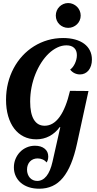

<svg xmlns="http://www.w3.org/2000/svg" viewBox="-20 -1000 618 1228"><path d="M545.9 -418 472.7 -82Q456.5 -7.3 434.1 47.1Q411.6 101.6 382.1 137.2Q352.5 172.9 314.9 189.9Q277.3 207 231 207Q194.3 207 164.6 197.3Q134.8 187.5 113.5 169.4Q92.3 151.4 80.6 126.2Q68.8 101.1 68.8 70.8Q68.8 41.5 79.3 16.4Q89.8 -8.8 107.9 -27.6Q126 -46.4 150.6 -57.1Q175.3 -67.9 203.6 -67.9Q242.2 -67.9 265.4 -49.3Q288.6 -30.8 288.6 1Q288.6 24.4 277.8 39.1Q268.6 26.9 253.2 20Q237.8 13.2 220.7 13.2Q205.6 13.2 193.1 18.3Q180.7 23.4 171.6 33Q162.6 42.5 157.7 55.7Q152.8 68.8 152.8 85Q152.8 100.6 157.7 114Q162.6 127.4 171.1 137Q179.7 146.5 191.7 151.9Q203.6 157.2 217.8 157.2Q252.4 157.2 277.3 126.2Q302.2 95.2 315.9 34.2L365.7 -187H361.8Q334.5 -149.4 296.1 -129.2Q257.8 -108.9 211.9 -108.9Q167.5 -108.9 131.8 -126.7Q96.2 -144.5 71 -177.5Q45.9 -210.4 32.2 -257.3Q18.6 -304.2 18.6 -361.8Q18.6 -417.5 31.2 -468.5Q43.9 -519.5 67.4 -563.5Q90.8 -607.4 123.8 -643.1Q156.7 -678.7 197.5 -704.1Q238.3 -729.5 285.2 -743.2Q332 -756.8 383.8 -756.8Q426.3 -756.8 460.4 -747.3Q494.6 -737.8 518.6 -720Q542.5 -702.1 555.2 -676.5Q567.9 -650.9 567.9 -619.1Q567.9 -597.7 562.3 -580.1Q556.6 -562.5 546.6 -550Q536.6 -537.6 522.5 -530.8Q508.3 -523.9 491.7 -523.9Q473.1 -523.9 456.5 -532Q439.9 -540 428.7 -555.2Q437.5 -561 445.3 -571Q453.1 -581.1 459 -593.5Q464.8 -606 468.3 -619.6Q471.7 -633.3 471.7 -647Q471.7 -677.2 454.3 -693.6Q437 -710 404.8 -710Q375 -710 346.2 -696Q317.4 -682.1 291.7 -657.7Q266.1 -633.3 244.1 -599.4Q222.2 -565.4 206.3 -525.6Q190.4 -485.8 181.6 -441.2Q172.9 -396.5 172.9 -350.1Q172.9 -274.4 196.5 -235.1Q220.2 -195.8 265.6 -195.8Q320.3 -195.8 361.1 -252.2Q401.9 -308.6 427.7 -418.9ZM336.9 -900.4Q336.9 -917 343 -931.6Q349.1 -946.3 359.9 -957Q370.6 -967.8 385 -974.1Q399.4 -980.5 416 -980.5Q432.6 -980.5 447 -974.1Q461.4 -967.8 472.4 -957Q483.4 -946.3 489.7 -931.6Q496.1 -917 496.1 -900.4Q496.1 -883.8 489.7 -869.4Q483.4 -855 472.4 -844.5Q461.4 -834 447 -827.9Q432.6 -821.8 416 -821.8Q399.4 -821.8 385 -827.9Q370.6 -834 359.9 -844.5Q349.1 -855 343 -869.4Q336.9 -883.8 336.9 -900.4Z"/></svg>

Font: Lobster
Style: Regular
Weight: 400
Designer: Pablo Impallari
Foundry: Pablo Impallari
Version: Version 1.007; ttfautohint (v1.1) -l 8 -r 50 -G 50 -x 14 -D 